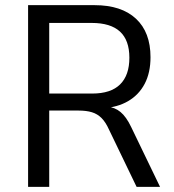

<svg xmlns="http://www.w3.org/2000/svg" viewBox="-20 -725 677 745"><path d="M89 0V-705H347Q451 -705 507.5 -652.5Q564 -600 564 -503Q564 -443 541.5 -400Q519 -357 477 -332.5Q435 -308 377 -305L382 -312L396 -311Q425 -309 447.5 -290.5Q470 -272 489 -232L601 0H510L403 -222Q390 -251 374 -267Q358 -283 336.5 -289.5Q315 -296 285 -296H171V0ZM171 -362H338Q410 -362 446 -397.5Q482 -433 482 -501Q482 -569 445.5 -602.5Q409 -636 336 -636H171Z"/></svg>

Font: Nunito Sans 10pt SemiCondensed
Style: Regular
Weight: 400
Width: 4
Designer: Vernon Adams
Foundry: Vernon Adams
Version: Version 3.101;gftools[0.9.27]